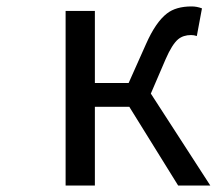

<svg xmlns="http://www.w3.org/2000/svg" viewBox="-20 -577 674 597"><path d="M449 -286 634 0H534L382 -245H275V0H184V-543H275V-319H380L434 -440Q464 -508 499 -535Q527 -557 576 -557Q592 -557 608 -551L592 -465Q583 -468 574 -468Q550 -468 534 -455Q515 -439 495 -393Z"/></svg>

Font: Source Han Sans Regular
Style: Regular
Weight: 400
Designer: Ryoko NISHIZUKA  (kana & ideographs); Paul D. Hunt (Latin, Greek & Cyrillic); Wenlong ZHANG  (bopomofo); Sandoll Communi
Foundry: Adobe Systems Incorporated
Version: Version 1.00 January 18, 2024, initial release